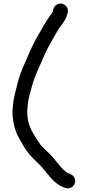

<svg xmlns="http://www.w3.org/2000/svg" viewBox="-20 -781 489 1072"><path d="M297 -755C287 -749 280.7 -740.7 278 -730L276 -720C274.1 -712.6 266.7 -702.6 263 -698C236.5 -662.7 213.8 -620.7 190 -579C156.2 -521.7 133.1 -460.1 105 -397C91.3 -363.9 80 -327.2 72 -292L63 -256C60.3 -244.7 58 -233.7 56 -223L52 -191L50 -161C49.3 -149.7 49.7 -138.3 51 -127C55.3 -90.3 63.1 -57.7 76 -30C98.3 14.6 125.6 63.6 159 97L193 131C211.4 147.1 224.8 165.5 241 185L258.5 206C280 231.8 309.3 257.8 345 268C370.1 277.4 391.6 260.3 397.5 243C406 218.2 389.7 196.5 372 191C361.9 186.7 353.4 183 345 176C328.9 162.2 317.9 150.8 305 133C291.9 118.6 280.1 102.4 268 89L249 70C243.7 65.3 238.3 60.3 233 55L217 39C201.3 23.3 190.9 3.4 177 -16C153.3 -54.6 132 -94.9 132 -157L134 -185C137.9 -235.6 151.2 -272.4 164 -318C171.9 -348.3 189.6 -385.4 201 -412C220.6 -455.1 237.8 -499.3 261 -538C279.7 -569.7 297.8 -606.7 317.5 -633.5C331 -651.9 349.7 -673.7 355 -700L358 -710C367 -745.9 328.1 -773.6 297 -755Z"/></svg>

Font: HoneyBee
Style: Bd
Weight: 700
Foundry: Cannot Into Space Fonts
Version: Version 0.89